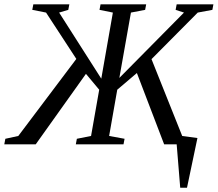

<svg xmlns="http://www.w3.org/2000/svg" viewBox="-46 -675 1018 898"><path d="M877.4 -29.3 828.6 203.1H796.9L780.3 0H721.7L594.2 -333.5L502.4 -255.4L464.4 -39.1L536.6 -25.9L531.7 0H308.6L313.5 -25.9L379.9 -39.1L418 -255.4L356 -329.6L121.1 0H-25.9L-21 -25.9L39.6 -39.1L311 -399.4L169.4 -616.2L105 -628.9L109.9 -654.8H278.3L273.4 -628.9L230.5 -616.2L427.7 -307.1L481.9 -616.2L419.4 -628.9L424.3 -654.8H637.7L632.8 -628.9L566.4 -616.2L512.2 -310.5L814.5 -616.2L775.4 -628.9L780.3 -654.8H952.1L947.3 -628.9L878.9 -616.2L662.6 -398.4L806.2 -39.1Z"/></svg>

Font: Tinos
Style: Italic
Weight: 400
Italic angle: -16.333°
Designer: Steve Matteson
Foundry: Monotype Imaging Inc.
Version: Version 1.32